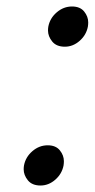

<svg xmlns="http://www.w3.org/2000/svg" viewBox="-20 -566 292 592"><path d="M105 6Q79 6 66 -10Q53 -26 53 -44Q53 -50 54 -56Q59 -82 80 -100Q101 -118 127 -118Q152 -118 164.5 -102.5Q177 -87 177 -69Q177 -63 176 -56Q171 -30 150.5 -12Q130 6 105 6ZM180 -422Q154 -422 141 -438Q128 -454 128 -472Q128 -478 129 -484Q134 -510 155 -528Q176 -546 202 -546Q227 -546 239.5 -530.5Q252 -515 252 -497Q252 -491 251 -484Q246 -458 225.5 -440Q205 -422 180 -422Z"/></svg>

Font: Fz Poppins
Style: Italic
Weight: 400
Italic angle: -10°
Designer: Ninad Kale (Devanagari), Jonny Pinhorn (Latin)
Foundry: Indian Type Foundry
Version: Vit hóa bi Vntype.Com & FontZin.Com